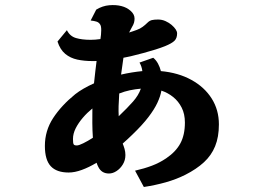

<svg xmlns="http://www.w3.org/2000/svg" viewBox="-20 -664 1040 758"><path d="M359.9 -626Q384.8 -641.1 411.4 -643.3Q438 -645.5 459 -640.1Q480.5 -634.8 495.8 -621.1Q511.2 -607.4 511.2 -590.8Q511.2 -582 509 -574.2Q506.8 -566.4 500 -555.2Q493.2 -543.5 489.7 -535.6Q498 -538.1 505.6 -540.8Q513.2 -543.5 520 -545.9Q532.7 -550.3 543.2 -558.1Q553.7 -565.9 562 -574.2Q570.3 -582.5 579.6 -584.7Q588.9 -586.9 604 -586.9Q619.6 -586.9 633.5 -580.6Q647.5 -574.2 657.2 -565.9Q679.2 -546.9 679.2 -532.2Q679.2 -513.2 668.7 -502.9Q658.2 -492.7 631.8 -481.9Q616.2 -475.6 593.8 -468.5Q571.3 -461.4 545.9 -454.6Q520.5 -447.8 496.1 -441.9Q489.3 -440.4 482.2 -439Q475.1 -437.5 467.3 -436Q465.3 -421.4 462.9 -404.5Q460.4 -387.7 458 -369.6Q479.5 -374.5 500.5 -377.9Q521.5 -381.3 542 -383.3Q539.6 -401.9 530.8 -417L585 -436Q596.2 -426.8 603.8 -412.8Q611.3 -398.9 615.2 -383.3Q684.1 -377 735.6 -348.6Q787.1 -320.3 815.7 -275.1Q844.2 -230 844.2 -172.9Q844.2 -123 829.3 -86.7Q814.5 -50.3 784.9 -23.2Q755.4 3.9 711.9 25.9Q676.3 43.9 634.5 55.7Q592.8 67.4 547.9 74.2L513.2 9.8Q549.8 1.5 579.6 -9.8Q609.4 -21 636.2 -39.1Q674.3 -64.9 692.1 -98.1Q710 -131.3 710 -180.2Q710 -213.9 697.3 -239Q684.6 -264.2 663.6 -281Q642.6 -297.9 617.2 -306.2Q613.3 -283.7 601.3 -258.1Q589.4 -232.4 565.9 -201.7Q542.5 -170.9 502.9 -132.8Q484.4 -114.7 464.4 -97.2H464.8V-96.2Q468.3 -87.9 471.7 -76.2Q475.1 -64.5 475.1 -51.8Q475.1 -31.7 465.1 -15.1Q455.1 1.5 440.2 11.2Q425.3 21 410.2 21Q380.9 21 368.2 -4.9Q366.2 -8.8 364.5 -12.7Q362.8 -16.6 361.3 -21.5Q331.1 -3.4 303 6.8Q274.9 17.1 251 17.1Q203.6 17.1 180.4 -7.8Q157.2 -32.7 157.2 -87.9Q157.2 -147.9 189.7 -197.8Q222.2 -247.6 276.9 -292Q291 -303.2 310.1 -314.2Q329.1 -325.2 351.1 -335Q353.5 -358.9 356.2 -381.3Q358.9 -403.8 361.3 -423.3Q356.9 -422.9 353 -422.9H345.2Q313 -422.9 285.4 -428.7Q257.8 -434.6 237.5 -451.4Q217.3 -468.3 207 -500L244.1 -544.9Q255.9 -521 279.8 -513.9Q303.7 -506.8 337.9 -506.8Q356 -506.8 376.5 -509.8Q379.4 -526.9 379.6 -544.2Q379.9 -561.5 375 -567.9Q370.1 -575.7 361.1 -578.6Q352.1 -581.5 337.9 -583ZM268.1 -115.2Q268.1 -98.6 270.8 -94.2Q273.4 -89.8 283.2 -89.8Q291.5 -89.8 308.8 -98.4Q326.2 -106.9 346.7 -120.1Q344.7 -148.9 344.5 -178Q344.2 -207 344.7 -235.8Q324.2 -219.2 306.9 -199Q289.6 -178.7 278.8 -157.5Q268.1 -136.2 268.1 -115.2ZM448.2 -245.1Q447.8 -235.4 448 -225.1Q448.2 -214.8 448.7 -205.1Q483.4 -238.3 505.1 -262.9Q526.9 -287.6 536.1 -314Q513.7 -312 492.7 -307.6Q471.7 -303.2 450.7 -294.9Q450.2 -282.7 449.5 -270.3Q448.7 -257.8 448.2 -245.1Z"/></svg>

Font: BIZ UDMincho
Style: Bold
Weight: 700
Monospace: yes
Designer: TypeBank Co., Ltd.
Foundry: Morisawa Inc.
Version: Version 1.06